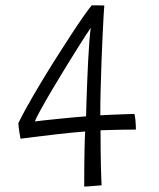

<svg xmlns="http://www.w3.org/2000/svg" viewBox="-20 -691 592 717"><path d="M487.5 -207Q471 -207 447.2 -206.8Q423.5 -206.5 398.8 -205.8Q374 -205 355.5 -204.5Q355.5 -117.5 357 -64Q358.5 -10.5 359.5 1Q345.5 2.5 322.8 4Q300 5.5 294.5 6Q294.5 -70.5 295.5 -123.8Q296.5 -177 298 -200Q248 -196 197 -190.2Q146 -184.5 107.2 -179.5Q68.5 -174.5 56.5 -173Q54 -184.5 51.5 -202.8Q49 -221 48.5 -231Q59.5 -254.5 81 -293Q102.5 -331.5 130 -377.5Q157.5 -423.5 187.2 -470.5Q217 -517.5 244.2 -559.2Q271.5 -601 292.2 -630.5Q313 -660 322.5 -671Q331 -671 346.5 -671Q362 -671 369.5 -670.5Q368.5 -661 366.8 -630.2Q365 -599.5 363 -555.2Q361 -511 359 -459.5Q357 -408 355.8 -356.5Q354.5 -305 354.5 -260.5Q375 -261.5 403.5 -262.8Q432 -264 455 -264.8Q478 -265.5 482 -265.5Q484 -259 485.8 -241.8Q487.5 -224.5 487.5 -207ZM319 -587Q305 -567 280.8 -528.8Q256.5 -490.5 228.2 -444.5Q200 -398.5 174.2 -355Q148.5 -311.5 130.8 -279.2Q113 -247 110.5 -237.5Q116 -238.5 141 -241.2Q166 -244 198.5 -247.2Q231 -250.5 260 -253.2Q289 -256 301.5 -256.5Q301.5 -273.5 302.8 -307.2Q304 -341 305.5 -382.5Q307 -424 309.2 -465.2Q311.5 -506.5 314 -539.2Q316.5 -572 319 -587Z"/></svg>

Font: Grandstander ExtraLight
Style: Regular
Weight: 200
Designer: Tyler Finck
Foundry: Etcetera Type Co
Version: Version 1.200; ttfautohint (v1.8.3)